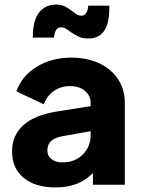

<svg xmlns="http://www.w3.org/2000/svg" viewBox="-20 -811 623 843"><path d="M33 -146Q33 -216 81.5 -260.5Q130 -305 227 -321L378 -345V-360Q378 -391 353 -412Q328 -433 287 -433Q247 -433 216.5 -411.5Q186 -390 172 -353L52 -410Q76 -478 141.5 -518Q207 -558 294 -558Q362 -558 415.5 -533Q469 -508 498.5 -463Q528 -418 528 -360V0H388V-51Q356 -19 316 -3.5Q276 12 224 12Q135 12 84 -30Q33 -72 33 -146ZM254 -98Q309 -98 343.5 -132.5Q378 -167 378 -218V-235L254 -213Q221 -207 204.5 -192Q188 -177 188 -151Q188 -126 206.5 -112Q225 -98 254 -98ZM288 -672Q275 -682 267 -686.5Q259 -691 249 -691Q233 -691 226 -679Q219 -667 217 -646H124Q124 -722 152 -756.5Q180 -791 226 -791Q249 -791 265 -783Q281 -775 298 -761Q311 -751 319 -746.5Q327 -742 337 -742Q351 -742 359 -755Q367 -768 367 -786H460Q461 -709 437.5 -675.5Q414 -642 369 -642Q343 -642 326.5 -649.5Q310 -657 288 -672Z"/></svg>

Font: Eudoxus Sans ExtraBold
Style: Regular
Weight: 800
Designer: Stijn de Vries
Foundry: tokotype
Version: Version 2.005